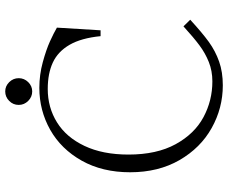

<svg xmlns="http://www.w3.org/2000/svg" viewBox="-90 -794 894 754"><g transform="rotate(-90 357.0 -417.0)"><path d="M57.5 -353Q57.5 -462 103 -543Q148.5 -624 224.2 -666.8Q300 -709.5 389 -709.5Q440.5 -709.5 489.8 -696Q539 -682.5 571.5 -667.8Q604 -653 625.5 -640.5L615 -469H592Q584.5 -545 558 -590.8Q531.5 -636.5 488.5 -656.5Q445.5 -676.5 384.5 -676.5Q312 -676.5 253.5 -640.2Q195 -604 161 -532.2Q127 -460.5 127 -359.5Q127 -248.5 167.8 -174.2Q208.5 -100 273.8 -65Q339 -30 414.5 -30Q455.5 -30 490.5 -44Q525.5 -58 556 -80.8Q586.5 -103.5 630.5 -143.5L656.5 -117Q606 -70.5 569.8 -44.2Q533.5 -18 492.2 -3.5Q451 11 399 11Q309.5 11 231.2 -32.8Q153 -76.5 105.2 -159.2Q57.5 -242 57.5 -353ZM322 -790.5Q322 -812.5 337.8 -828Q353.5 -843.5 375 -843.5Q396 -843.5 411.5 -827.8Q427 -812 427 -790.5Q427 -769 411.5 -753.2Q396 -737.5 375 -737.5Q353.5 -737.5 337.8 -753.2Q322 -769 322 -790.5Z"/></g></svg>

Font: Didactic
Style: Regular
Weight: 400
Designer: Tyler Finck
Foundry: Etcetera Type Co
Version: Version 3.007;FEAKit 1.0